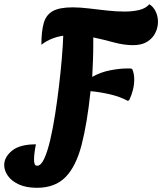

<svg xmlns="http://www.w3.org/2000/svg" viewBox="-94 -755 772 914"><path d="M82 139Q31 139 -4 123Q-39 107 -56.5 82Q-74 57 -74 31Q-74 -7 -37 -37.5Q0 -68 77 -68Q73 -49 70.5 -29.5Q68 -10 68 5Q68 18 71 26Q74 34 83 34Q101 34 116.5 0.5Q132 -33 145 -88.5Q158 -144 168.5 -211.5Q179 -279 187 -347Q195 -415 200 -473Q203 -510 205 -541Q207 -572 207 -585Q180 -581 154 -571Q128 -561 103 -542Q103 -605 114 -644.5Q125 -684 157 -702Q189 -720 252 -720Q286 -720 328 -715Q370 -710 414.5 -705Q459 -700 499 -700Q538 -700 569 -707.5Q600 -715 617 -735Q637 -722 647.5 -699.5Q658 -677 658 -651Q658 -624 645.5 -598.5Q633 -573 607 -556.5Q581 -540 539 -540Q496 -540 446.5 -553.5Q397 -567 350 -577V-542Q350 -505 348.5 -466.5Q347 -428 345 -389Q386 -412 431.5 -420.5Q477 -429 508 -429Q516 -429 523.5 -429Q531 -429 535 -427Q545 -406 545 -377Q545 -328 521 -278L514 -275Q477 -295 429.5 -306Q382 -317 337 -321Q321 -168 294.5 -65.5Q268 37 218 88Q168 139 82 139Z"/></svg>

Font: Agbalumo
Style: Regular
Weight: 400
Designer: Raphael Alegbeleye
Foundry: Sorkin Type Co.
Version: Version 1.000; ttfautohint (v1.8.4)